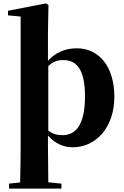

<svg xmlns="http://www.w3.org/2000/svg" viewBox="-20 -846 725 1125"><path d="M33 259H340V230L263 222L261 7V-52C303 -4 353 17 407 17C539 17 650 -96 650 -279C650 -463 554 -563 431 -563C366 -563 307 -541 261 -490V-656L264 -817L249 -826L27 -783V-756L101 -749V7C101 68 100 144 98 223L33 230ZM263 -459C295 -489 322 -494 351 -494C431 -494 478 -435 478 -282C478 -114 424 -54 346 -54C314 -54 288 -61 263 -81Z"/></svg>

Font: Noto Serif CJK HK Black
Style: Regular
Weight: 900
Designer: Ryoko NISHIZUKA 西塚涼子 (kana & ideographs); Frank Grießhammer (Latin, Greek & Cyrillic); Wenlong ZHANG 张文龙 (bopomofo); San
Foundry: Adobe
Version: Version 2.001;hotconv 1.1.0;makeotfexe 2.6.0